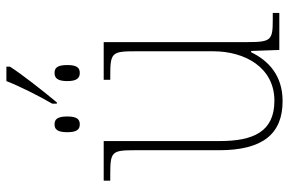

<svg xmlns="http://www.w3.org/2000/svg" viewBox="-168 -704 883 586"><g transform="rotate(-90 273.0 -411.5)"><path d="M249 -693V-679H253C288 -721 339 -786 362 -822V-833H318C302 -792 274 -736 249 -693ZM186 -609C201 -609 210 -617 210 -647C210 -678 201 -686 186 -686C171 -686 162 -678 162 -647C162 -617 171 -609 186 -609ZM343 -609C358 -609 367 -617 367 -647C367 -678 358 -686 343 -686C328 -686 318 -678 318 -647C318 -617 328 -609 343 -609ZM257 10C336 10 381 -34 406 -86H410L413 0H526V-20H505C443 -20 437 -25 437 -97V-536H322V-516H334C406 -516 409 -511 409 -436V-202C409 -104 359 -15 258 -15C163 -15 135 -80 135 -182V-536H14V-516H32C102 -516 107 -512 107 -442V-184C107 -49 158 10 257 10Z"/></g></svg>

Font: Noto Serif SemiCondensed Thin
Style: Regular
Weight: 100
Width: 4
Designer: Monotype Design Team
Foundry: Monotype Imaging Inc.
Version: Version 2.015